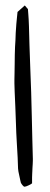

<svg xmlns="http://www.w3.org/2000/svg" viewBox="-20 -708 188 722"><path d="M38.1 -556.6Q38.1 -566.4 39.1 -584Q40 -601.6 41.5 -618.7Q43 -635.7 44.4 -648.4Q45.9 -661.1 45.9 -663.1L73.2 -687.5L85 -673.8Q85 -672.9 86.4 -655.8Q87.9 -638.7 88.9 -608.9Q89.8 -579.1 90.8 -539.1Q91.8 -499 93.8 -454.1Q95.7 -409.2 97.2 -361.8Q98.6 -314.5 99.6 -269Q100.6 -223.6 101.6 -183.1Q102.5 -142.6 103.5 -111.3V-103.5Q103.5 -98.6 103 -90.8Q102.5 -83 102.1 -76.2Q101.6 -69.3 101.6 -64.5Q101.6 -61.5 101.1 -54.7Q100.6 -47.9 100.6 -40.5Q100.6 -33.2 100.6 -27.3Q100.6 -21.5 100.6 -18.6Q98.6 -16.6 94.7 -14.6Q90.8 -12.7 86.9 -10.7Q83 -8.8 78.6 -7.3Q74.2 -5.9 72.3 -5.9Q69.3 -5.9 64.9 -11.2Q60.5 -16.6 58.6 -20.5Q57.6 -22.5 56.2 -30.3Q54.7 -38.1 52.7 -46.9Q50.8 -55.7 49.3 -63Q47.9 -70.3 47.9 -74.2Q47.9 -87.9 46.4 -115.2Q44.9 -142.6 43 -174.8Q41 -207 40 -242.2Q39.1 -277.3 37.6 -307.6Q36.1 -337.9 35.2 -361.8Q34.2 -385.7 34.2 -394.5V-408.2Q34.2 -418.9 34.7 -434.1Q35.2 -449.2 35.2 -466.8Q35.2 -484.4 35.6 -501Q36.1 -517.6 36.6 -532.2Q37.1 -546.9 38.1 -556.6Z"/></svg>

Font: The Girl Next Door
Style: Regular
Weight: 400
Designer: Kimberly Geswein
Foundry: Kimberly Geswein
Version: Version 1.002 2010